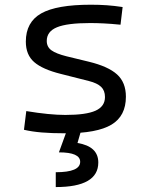

<svg xmlns="http://www.w3.org/2000/svg" viewBox="-20 -547 626 802"><path d="M252.9 9.8Q195.3 9.8 154.3 6.3Q113.3 2.9 80.1 -4.9L89.8 -83Q187 -66.9 252.9 -66.9Q339.8 -66.9 379.2 -84.7Q418.5 -102.5 418.5 -141.6Q418.5 -168.9 402.3 -184.3Q386.2 -199.7 351.6 -208.5L233.9 -238.3Q157.7 -257.3 122.8 -287.6Q87.9 -317.9 87.9 -373Q87.9 -454.6 152.1 -491Q216.3 -527.3 359.4 -527.3Q395 -527.3 426 -525.1Q457 -522.9 492.2 -517.6L483.4 -443.8Q443.4 -447.8 413.6 -449.2Q383.8 -450.7 356.4 -450.7Q260.7 -450.7 218 -433.1Q175.3 -415.5 175.3 -376Q175.3 -351.1 194.8 -336.9Q214.4 -322.8 257.3 -312L351.6 -289.1Q432.1 -269.5 469 -236.1Q505.9 -202.6 505.9 -143.1Q505.9 -62.5 445.8 -26.4Q385.7 9.8 252.9 9.8ZM212.9 234.4V172.4Q314.9 172.4 314.9 128.9Q314.9 89.4 226.1 89.4L262.2 -9.8L318.4 -0.5L303.7 50.3Q390.6 64.5 390.6 131.8Q390.6 234.4 212.9 234.4Z"/></svg>

Font: Cascadia Mono SemiLight
Style: Regular
Weight: 350
Monospace: yes
Designer: Aaron Bell
Foundry: Saja Typeworks
Version: Version 2404.023; ttfautohint (v1.8.4)